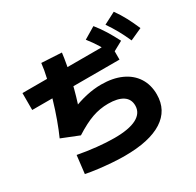

<svg xmlns="http://www.w3.org/2000/svg" viewBox="-189 -1071 1378 1347"><g transform="rotate(-30 500.0 -397.5)"><path d="M50 -544V-681H757V-544ZM736 -600Q709 -654 682.5 -697Q656 -740 622 -783L716 -839Q750 -797 778 -751.5Q806 -706 833 -653ZM898 -618Q874 -672 849.5 -716Q825 -760 794 -805L890 -855Q922 -810 946.5 -764Q971 -718 995 -662ZM452 60Q404 60 350 56Q296 52 243 45.5Q190 39 145 30L162 -115Q236 -101 312.5 -93Q389 -85 452 -85Q571 -85 631.5 -117Q692 -149 692 -210Q692 -262 651 -289Q610 -316 532 -316Q466 -316 403 -294Q340 -272 257 -219L117 -275Q140 -326 165 -394.5Q190 -463 211.5 -537Q233 -611 249 -679.5Q265 -748 270 -798L432 -789Q427 -747 417 -693Q407 -639 393 -581.5Q379 -524 364 -472Q349 -420 335 -382L308 -402Q373 -429 435.5 -443Q498 -457 557 -457Q651 -457 719.5 -426Q788 -395 825 -337.5Q862 -280 862 -202Q862 -74 757 -7Q652 60 452 60Z"/></g></svg>

Font: M PLUS 1 Thin ExtraBold
Style: Regular
Weight: 800
Version: Version 1.001